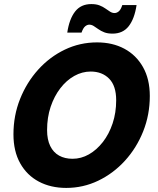

<svg xmlns="http://www.w3.org/2000/svg" viewBox="-20 -910 774 942"><path d="M46 -251Q46 -343 78.5 -424.5Q111 -506 167.5 -568.5Q224 -631 298 -666.5Q372 -702 456 -702Q532 -702 590 -671Q648 -640 681.5 -581Q715 -522 715 -439Q715 -347 682.5 -265.5Q650 -184 593 -121.5Q536 -59 462 -23.5Q388 12 305 12Q229 12 170.5 -19Q112 -50 79 -109Q46 -168 46 -251ZM211 -272Q211 -225 226.5 -193.5Q242 -162 270 -146.5Q298 -131 336 -131Q378 -131 416 -152.5Q454 -174 484.5 -213Q515 -252 532.5 -304.5Q550 -357 550 -418Q550 -489 515.5 -524Q481 -559 425 -559Q383 -559 344.5 -537.5Q306 -516 276 -477Q246 -438 228.5 -386Q211 -334 211 -272ZM310 -750Q320 -817 348.5 -853.5Q377 -890 428 -890Q452 -890 468.5 -883.5Q485 -877 497.5 -868Q510 -859 520.5 -852.5Q531 -846 542 -846Q553 -846 563 -854.5Q573 -863 580 -885H650Q640 -818 611.5 -781.5Q583 -745 532 -745Q508 -745 491.5 -751.5Q475 -758 462.5 -767Q450 -776 439.5 -782.5Q429 -789 418 -789Q408 -789 398 -781Q388 -773 380 -750Z"/></svg>

Font: Radio Canada
Style: Italic
Weight: 400
Italic angle: -12°
Designer: Charles Daoud, Etienne Aubert Bonn, Alexandre Saumier Demers, Jacques Le Bailly
Foundry: Radio-Canada
Version: Version 2.104;gftools[0.9.28.dev5+ged2979d]